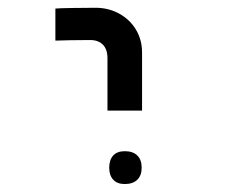

<svg xmlns="http://www.w3.org/2000/svg" viewBox="-20 -629 640 494"><path d="M226 -609Q204.5 -609 168.2 -608.5Q132 -608 122.5 -607V-524.5Q129.5 -525 160.5 -525.5Q191.5 -526 212 -526Q233 -526 244.8 -514Q256.5 -502 256.5 -479V-344.5H345.5V-494Q345.5 -526.5 329.8 -552.8Q314 -579 286.5 -594Q259 -609 226 -609ZM261 -197.5Q261 -217.5 271.2 -228.8Q281.5 -240 301 -240Q322 -240 333.2 -229Q344.5 -218 344.5 -197.5Q344.5 -177.5 333.2 -166.5Q322 -155.5 301 -155.5Q281.5 -155.5 271.2 -166.8Q261 -178 261 -197.5Z"/></svg>

Font: JuliaMono
Style: Bold
Weight: 700
Monospace: yes
Designer: cormullion
Foundry: corm
Version: Version 0.055; ttfautohint (v1.8.4)